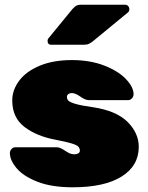

<svg xmlns="http://www.w3.org/2000/svg" viewBox="-20 -785 630 815"><path d="M32 -359Q32 -403 61.5 -442.5Q91 -482 148.5 -506Q206 -530 285 -530Q363 -530 423 -506.5Q483 -483 515 -449Q547 -415 547 -385Q547 -375 540 -367.5Q533 -360 525 -360H357Q348 -360 338.5 -364.5Q329 -369 321 -375Q300 -390 284 -390Q276 -390 270 -385.5Q264 -381 264 -374Q264 -364 270.5 -357.5Q277 -351 300.5 -344Q324 -337 374 -330Q474 -315 521.5 -267.5Q569 -220 569 -162Q569 -81 496 -35.5Q423 10 289 10Q199 10 139 -13.5Q79 -37 50.5 -71Q22 -105 22 -135Q22 -145 29 -152.5Q36 -160 46 -160H220Q235 -160 255 -146Q267 -138 276 -134Q285 -130 296 -130Q305 -130 312 -134Q319 -138 319 -145Q319 -155 313 -162Q307 -169 284.5 -176Q262 -183 215 -192Q135 -207 83.5 -246.5Q32 -286 32 -359ZM324 -765H510Q519 -765 524 -759.5Q529 -754 529 -745Q529 -738 524 -733L377 -612Q366 -603 357.5 -599Q349 -595 335 -595H198Q182 -595 182 -611Q182 -619 187 -624L287 -746Q298 -758 305 -761.5Q312 -765 324 -765Z"/></svg>

Font: Rubik
Style: Regular
Weight: 900
Designer: Hubert & Fischer
Foundry: Hubert & Fischer
Version: Version 1.100